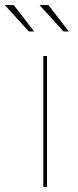

<svg xmlns="http://www.w3.org/2000/svg" viewBox="-70 -758 316 778"><path d="M105.5 0V-531H120.5V0ZM209 -630.5H187.5L90 -737.5H126ZM68.5 -630.5H47L-50.5 -737.5H-14.5Z"/></svg>

Font: Epilogue Thin
Style: Regular
Weight: 250
Designer: Tyler Finck
Foundry: Etcetera Type Co
Version: Version 2.111